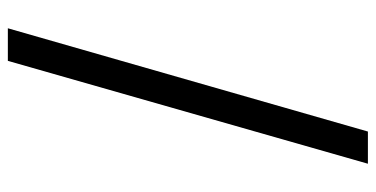

<svg xmlns="http://www.w3.org/2000/svg" viewBox="-254 -578 957 489"><g transform="rotate(90 224.5 -333.5)"><path d="M315 -792H397L135 125H52Z"/></g></svg>

Font: hexmalayalam15
Style: Book
Weight: 400
Designer: Jelle Bosma - Monotype Design Team
Foundry: Monotype Imaging Inc.
Version: Version 2.003